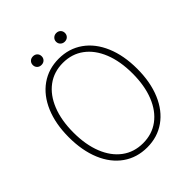

<svg xmlns="http://www.w3.org/2000/svg" viewBox="-229 -958 1102 1102"><g transform="rotate(-45 322.0 -407.0)"><path d="M44 -350Q44 -458 78.5 -539.5Q113 -621 176 -665.5Q239 -710 322 -710Q405 -710 468 -665.5Q531 -621 565.5 -539.5Q600 -458 600 -350Q600 -242 565.5 -160.5Q531 -79 468 -34.5Q405 10 322 10Q238 10 175 -34.5Q112 -79 78 -160.5Q44 -242 44 -350ZM562 -350Q562 -449 532.5 -522.5Q503 -596 449 -636Q395 -676 322 -676Q249 -676 195 -636Q141 -596 111.5 -522.5Q82 -449 82 -350Q82 -251 111.5 -177.5Q141 -104 195 -64Q249 -24 322 -24Q395 -24 449 -64Q503 -104 532.5 -177.5Q562 -251 562 -350ZM191 -789Q191 -804 201 -814Q211 -824 227 -824Q243 -824 253 -814Q263 -804 263 -789Q263 -774 253 -764Q243 -754 227 -754Q211 -754 201 -764Q191 -774 191 -789ZM380 -789Q380 -804 390.5 -814Q401 -824 416 -824Q432 -824 442 -814Q452 -804 452 -789Q452 -774 442 -764Q432 -754 416 -754Q401 -754 390.5 -764Q380 -774 380 -789Z"/></g></svg>

Font: Sarabun Thin
Style: Regular
Weight: 250
Designer: Suppakit Chalermlarp | Katatrad Co.,Ltd.
Foundry: Cadson Demak Co.,Ltd.
Version: Version 1.000; ttfautohint (v1.6)